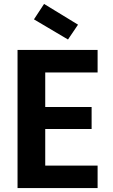

<svg xmlns="http://www.w3.org/2000/svg" viewBox="-20 -952 572 972"><path d="M209 -410.2H443.8V-298.8H209V-113.8H474.1V0H68.8V-699.2H474.1V-585H209ZM151.9 -854 203.1 -932.1 375 -827.1 324.2 -752Z"/></svg>

Font: PoppinsZ SemiBold
Style: Regular
Weight: 600
Designer: Ninad Kale (Devanagari), Jonny Pinhorn (Latin)
Foundry: Indian Type Foundry
Version: Version 3.002;FEAKit 1.0